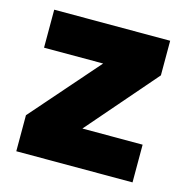

<svg xmlns="http://www.w3.org/2000/svg" viewBox="-81 -581 641 659"><g transform="rotate(15 239.0 -251.5)"><path d="M33 0V-128L243 -368H33V-503H445V-380L232 -134H446V0Z"/></g></svg>

Font: Cairo ExtraBold
Style: Regular
Weight: 800
Designer: Mohamed Gaber, Accademia di Belle Arti di Urbino
Foundry: Kief Type Foundry, Accademia di Belle Arti di Urbino
Version: Version 3.117